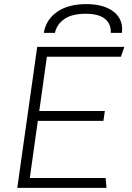

<svg xmlns="http://www.w3.org/2000/svg" viewBox="-20 -914 640 934"><path d="M64 0 161 -686H585L568 -638H208L171 -374H490L483 -326H164L125 -48H494L498 0ZM193 -754Q204 -819 258 -856.5Q312 -894 400 -894Q486 -894 533.5 -856.5Q581 -819 573 -754H519Q521 -797 491 -822Q461 -847 396 -847Q331 -847 294 -822Q257 -797 247 -754Z"/></svg>

Font: Chivo Mono Medium Thin
Style: Italic
Weight: 250
Italic angle: -8.05°
Monospace: yes
Version: Version 1.008